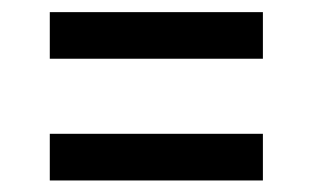

<svg xmlns="http://www.w3.org/2000/svg" viewBox="-20 -493 529 322"><path d="M420.9 -394.5Q332 -394.5 63.5 -394.5Q63.5 -404.3 63.5 -423.8Q63.5 -443.4 63.5 -472.7Q152.3 -472.7 420.9 -472.7Q420.9 -453.1 420.9 -394.5ZM420.9 -190.4Q332 -190.4 63.5 -190.4Q63.5 -200.2 63.5 -219.7Q63.5 -239.3 63.5 -268.6Q152.3 -268.6 420.9 -268.6Q420.9 -249 420.9 -190.4Z"/></svg>

Font: Noto Sans Hebrew DECATHLON 
Style: Regular
Weight: 400
Designer: Monotype Design team
Version: Version 1.03 uh